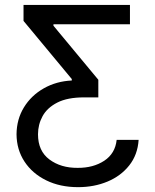

<svg xmlns="http://www.w3.org/2000/svg" viewBox="-20 -566 629 777"><path d="M541 0Q537.1 60.5 502.9 103.5Q468.8 146.5 414.8 168.9Q360.8 191.4 295.9 191.4Q223.1 191.4 167 163.8Q110.8 136.2 79.1 87.9Q47.4 39.6 46.9 -22.5Q47.4 -83.5 76.9 -131.6Q106.4 -179.7 157.2 -208.5Q208 -237.3 270.5 -240.2V-246.1L75.2 -481.4V-545.9H505.9V-467.8H196.3V-461.9L377.9 -243.2V-171.9H320.3Q252.9 -171.9 211.9 -150.9Q170.9 -129.9 152.3 -95.9Q133.8 -62 133.8 -22.5Q133.8 44.9 179.9 79.3Q226.1 113.8 293.9 113.3Q357.4 113.8 401.9 84.5Q446.3 55.2 452.1 0Z"/></svg>

Font: Inter Display
Style: Regular
Weight: 400
Designer: Rasmus Andersson
Foundry: rsms
Version: Version 4.000;git-37864ae